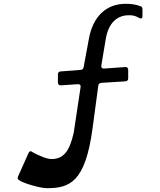

<svg xmlns="http://www.w3.org/2000/svg" viewBox="-20 -780 841 1008"><path d="M225 208C346 208 428 177 466 -107L496 -330C497 -340 503 -344 512 -345L638 -353C648 -354 653 -359 653 -369V-413C653 -423 647 -429 637 -428L526 -420C516 -419 510 -425 512 -436L535 -574C549 -659 594 -700 657 -700C679 -700 691 -697 710 -686C721 -680 728 -683 728 -695V-731C728 -740 724 -746 716 -748C690 -757 669 -760 639 -760C541 -760 469 -697 447 -578L419 -427C417 -418 412 -414 403 -413L298 -405C289 -404 284 -399 284 -390V-347C284 -337 290 -331 300 -332L388 -338C399 -339 405 -333 403 -322L367 -83C345 15 313 55 250 55C224 55 178 34 151 19C142 11 135 13 130 23L75 146C71 155 72 161 80 166C104 183 193 208 225 208Z"/></svg>

Font: OpenDyslexic3
Style: Regular
Weight: 400
Designer: Abelardo Gonzalez
Version: Version 3.001;PS 003.001;hotconv 1.0.88;makeotf.lib2.5.64775